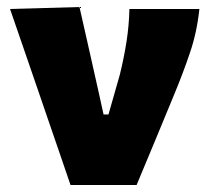

<svg xmlns="http://www.w3.org/2000/svg" viewBox="-20 -526 596 546"><path d="M180.5 0Q164.5 -47 148 -95Q131.5 -143 115.5 -189.5L85 -278.5Q66 -333.5 46.8 -389.5Q27.5 -445.5 8.5 -500.5L206 -506Q217.5 -455.5 232 -391Q246.5 -326.5 259.5 -268.5L274.5 -200.5H288.5L321 -314.5Q332.5 -361.5 339.8 -407.8Q347 -454 348 -500.5H547Q540 -434 520.2 -376Q500.5 -318 477.5 -262.5Q450.5 -197 422.8 -130.2Q395 -63.5 368.5 0Z"/></svg>

Font: Commissioner ExtraBold
Style: Regular
Weight: 800
Designer: Kostas Bartsokas
Foundry: Kostas Bartsokas
Version: Version 1.000; ttfautohint (v1.8.3)